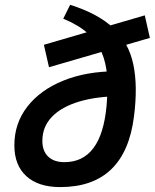

<svg xmlns="http://www.w3.org/2000/svg" viewBox="-20 -760 637 790"><path d="M240.2 -683.1 268.6 -740.2Q384.8 -703.6 447.3 -643.8Q509.8 -584 528.6 -494.9Q547.4 -405.8 531.2 -280.3Q494.6 9.8 227.5 9.8Q137.7 9.8 88.4 -35.2Q39.1 -80.1 39.1 -162.1Q39.1 -252.4 92.3 -321Q145.5 -389.6 240.5 -428.2Q335.4 -466.8 460.4 -466.8L482.9 -364.3Q380.4 -364.3 306.6 -342.3Q232.9 -320.3 193.6 -279.3Q154.3 -238.3 154.3 -180.2Q154.3 -138.7 178.2 -115.7Q202.1 -92.8 245.1 -92.8Q397.5 -92.8 418.5 -325.2Q424.3 -392.1 420.7 -446.5Q417 -501 398.2 -544.7Q379.4 -588.4 341.3 -622.8Q303.2 -657.2 240.2 -683.1ZM181.6 -483.4 160.6 -575.7 575.7 -696.8 596.7 -604Z"/></svg>

Font: Cascadia Mono Medium
Style: Italic
Weight: 500
Italic angle: -10°
Monospace: yes
Designer: Aaron Bell
Foundry: Saja Typeworks
Version: Version 2407.024